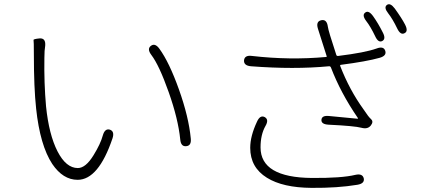

<svg xmlns="http://www.w3.org/2000/svg" viewBox="-20 -870 2040 930"><path d="M356 1Q285 1 233 -76Q174 -166 155 -344Q144 -445 144 -608Q144 -671 142.5 -676Q141 -681 172 -684Q202 -686 199 -649L196 -623Q195 -606 195 -589Q193 -468 203 -355Q217 -218 258.5 -137Q300 -56 357 -56Q395 -56 433 -118Q467 -173 478 -214Q488 -249 512 -242Q536 -234 525 -200Q457 1 356 1ZM882 -162Q856 -159 853 -195Q843 -294 797 -424Q751 -554 713 -604Q691 -633 711 -648Q731 -663 752 -634Q800 -568 847 -436Q894 -304 904 -200Q908 -164 882 -162Z M1489 40Q1350 39 1273 -9Q1192 -59 1192 -154Q1192 -211 1225 -281Q1240 -314 1262 -303Q1284 -291 1266 -260Q1242 -218 1242 -156Q1242 -10 1491 -8Q1635 -7 1701 -23Q1736 -31 1742 -6Q1747 19 1711 25Q1615 41 1489 40ZM1776 -262Q1761 -243 1731 -251Q1698 -260 1572 -266Q1535 -268 1537 -290Q1539 -312 1575 -308L1711 -295Q1716 -295 1713 -299Q1630 -420 1583 -543Q1580 -550 1573 -549Q1405 -533 1196 -549Q1160 -552 1162 -578Q1165 -604 1201 -599Q1384 -578 1559 -594Q1564 -594 1562 -599L1520 -731Q1509 -766 1536 -772Q1563 -778 1568 -741Q1570 -722 1609 -604Q1611 -598 1618 -599Q1748 -615 1804 -635Q1838 -648 1846 -624Q1854 -600 1819 -590Q1755 -572 1631 -556Q1626 -555 1628 -550Q1673 -434 1741 -340Q1752 -325 1762 -310Q1767 -303 1778.5 -291.5Q1790 -280 1776 -262ZM1831 -671Q1812 -662 1797 -695Q1775 -741 1754 -768Q1732 -797 1749 -809Q1765 -822 1787 -792Q1812 -757 1834 -713Q1851 -681 1831 -671ZM1939 -709Q1920 -699 1904 -732Q1882 -778 1860 -806Q1838 -834 1854 -846Q1870 -858 1892 -829Q1926 -782 1942 -751Q1959 -718 1939 -709Z"/></svg>

Font: Resource Han Rounded JP Light
Style: Regular
Weight: 300
Designer: Cyano Hao (round all glyphs); Ryoko NISHIZUKA 西塚涼子 (kana, bopomofo & ideographs); Paul D. Hunt (Latin, Greek & Cyrillic)
Foundry: Cyano Hao
Version: 0.990